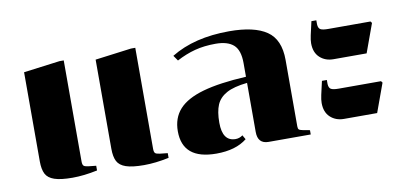

<svg xmlns="http://www.w3.org/2000/svg" viewBox="-59 -736 1946 925"><g transform="rotate(-10 914.0 -273.0)"><path d="M267 -558H288V-64Q288 -48 293.5 -42.5Q299 -37 317 -35L354 -31V-8Q288 6 232 6Q175 6 144 -4.5Q113 -15 101.5 -37.5Q90 -60 90 -99V-535ZM617 -558H638V-64Q638 -48 643.5 -42.5Q649 -37 667 -35L704 -31V-8Q638 6 582 6Q525 6 494 -4.5Q463 -15 451.5 -37.5Q440 -60 440 -99V-535Z M974 -132Q974 -41 1038 -41Q1057 -41 1073 -53L1085 -32Q1030 12 935 12Q770 12 770 -126Q770 -191 808 -233Q846 -275 927 -298Q1008 -321 1139 -328V-395Q1139 -458 1110 -484Q1081 -510 1022 -510Q966 -510 920.5 -498Q875 -486 830 -462L812 -488Q926 -558 1097 -558Q1219 -558 1280 -516.5Q1341 -475 1341 -375V-49Q1341 -38 1345.5 -34Q1350 -30 1365 -27L1398 -21V0H1192Q1139 0 1139 -58V-298Q1073 -291 1037.5 -271.5Q1002 -252 988 -219Q974 -186 974 -132Z M1782 -478 1731 -338H1569Q1529 -338 1502.5 -362.5Q1476 -387 1476 -432Q1476 -448 1481 -471L1496 -537H1520V-517Q1521 -498 1531.5 -492Q1542 -486 1569 -486H1776ZM1782 -186 1731 -46H1569Q1529 -46 1502.5 -70.5Q1476 -95 1476 -140Q1476 -156 1481 -179L1496 -245H1520V-225Q1521 -206 1531.5 -200Q1542 -194 1569 -194H1776Z"/></g></svg>

Font: Chonburi
Style: Regular
Weight: 400
Designer: Thanarat Vachiruckul and Stawix Ruecha
Foundry: Cadson Demak & Katatrad
Version: Version 1.000